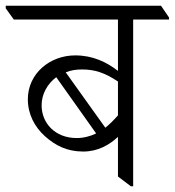

<svg xmlns="http://www.w3.org/2000/svg" viewBox="-53 -643 609 669"><path d="M237 -115C288 -115 328 -138 358 -166V-28L403 6H411V-575H536V-582L508 -623H-33V-614L-5 -575H358V-396C318 -427 270 -450 209 -450C121 -450 44 -387 44 -297C44 -246 67 -201 104 -168C140 -136 180 -115 237 -115ZM233 -401C278 -401 313 -389 358 -359V-241C344 -225 329 -210 314 -198L176 -391C193 -398 212 -401 233 -401ZM92 -276C92 -314 111 -350 143 -374L282 -178C261 -168 238 -162 214 -162C139 -162 92 -214 92 -276Z"/></svg>

Font: Noto Serif Devanagari Light
Style: Regular
Weight: 300
Designer: Universal Thirst, Indian Type Foundry and the Monotype Design Team
Foundry: Monotype Imaging Inc.
Version: Version 2.004